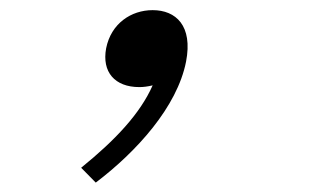

<svg xmlns="http://www.w3.org/2000/svg" viewBox="-20 -160 660 388"><path d="M261.5 16C269.5 16 278 15 288.5 12.5C263 70 213 123 144 179L173.5 209C256 146.5 338 56 356 -35.5C370 -108 335.5 -139.5 288.5 -139.5C245 -139.5 204.5 -112.5 194.5 -62.5C185.5 -14.5 212 16 261.5 16Z"/></svg>

Font: Monaspace Neon ExtraLight
Style: Italic
Weight: 200
Italic angle: -11°
Designer: Riley Cran & the Lettermatic Team
Foundry: Lettermatic
Version: Version 1.200 (Monaspace Neon)